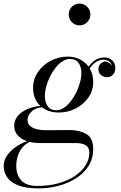

<svg xmlns="http://www.w3.org/2000/svg" viewBox="-64 -783 672 1063"><path d="M151.5 260Q77.5 260 34.8 242.5Q-8 225 -25.8 196.5Q-43.5 168 -43.5 135.5Q-43.5 105 -25.5 79Q-7.5 53 19.5 33.5Q46.5 14 74 3Q101.5 -8 120.5 -8H139Q103.5 -4 78.2 16Q53 36 39.5 67Q26 98 26 135.5Q26 185.5 54 216Q82 246.5 142.5 246.5Q205.5 246.5 258.2 232Q311 217.5 349.5 192Q388 166.5 409.2 133.2Q430.5 100 430.5 62.5Q430.5 33 410.2 21Q390 9 356.5 9Q347 9 326.2 9Q305.5 9 279.5 9Q253.5 9 228.2 9Q203 9 183.8 9Q164.5 9 158 9Q113 9 81 -3Q49 -15 31.8 -36.5Q14.5 -58 14.5 -86.5Q14.5 -110.5 27.2 -130.8Q40 -151 63.2 -166Q86.5 -181 118 -189.5Q149.5 -198 187 -198L186.5 -190Q138 -190 113.2 -167.5Q88.5 -145 88.5 -120.5Q88.5 -97 104.2 -84.2Q120 -71.5 143.2 -66.8Q166.5 -62 188.5 -62Q206 -62 231.2 -62.2Q256.5 -62.5 281 -62.8Q305.5 -63 319.5 -63Q376 -63 414 -41Q452 -19 452 42Q452 96.5 425.2 137.5Q398.5 178.5 354.2 205.8Q310 233 257 246.5Q204 260 151.5 260ZM260.5 -160Q220 -160 188 -176.5Q156 -193 137.5 -223.5Q119 -254 119 -296.5Q119 -344.5 145.8 -383.8Q172.5 -423 216.2 -446.2Q260 -469.5 310.5 -469.5Q351 -469.5 383 -452Q415 -434.5 433.5 -402.8Q452 -371 452 -328.5Q452 -281 425.2 -242.8Q398.5 -204.5 355 -182.2Q311.5 -160 260.5 -160ZM248.5 -172.5Q269 -172.5 289 -185.8Q309 -199 326.8 -221.2Q344.5 -243.5 357.8 -270.5Q371 -297.5 378.8 -326Q386.5 -354.5 386.5 -379.5Q386.5 -412.5 371 -434.5Q355.5 -456.5 322.5 -456.5Q302 -456.5 281.8 -443.5Q261.5 -430.5 244 -408.5Q226.5 -386.5 213 -359.5Q199.5 -332.5 192 -304Q184.5 -275.5 184.5 -250.5Q184.5 -217.5 200 -195Q215.5 -172.5 248.5 -172.5ZM514 -465Q539.5 -465 557 -449.2Q574.5 -433.5 574.5 -405.5Q574.5 -385 561.8 -370.2Q549 -355.5 528.5 -355.5Q510 -355.5 495.5 -367.2Q481 -379 481 -400Q481 -418 491.8 -429.2Q502.5 -440.5 517 -443Q529.5 -441.5 540.2 -435Q551 -428.5 556.5 -416.5Q552.5 -434.5 539.2 -443.5Q526 -452.5 509 -452.5Q487 -452.5 468.2 -440.2Q449.5 -428 432.8 -405Q416 -382 400 -349.5L391 -354.5Q417.5 -410 447 -437.5Q476.5 -465 514 -465ZM376 -642.5Q359.5 -642.5 346 -650.8Q332.5 -659 324.5 -672.8Q316.5 -686.5 316.5 -703Q316.5 -719.5 324.5 -733.2Q332.5 -747 346 -755Q359.5 -763 376 -763Q392.5 -763 406.2 -755Q420 -747 428.2 -733.2Q436.5 -719.5 436.5 -703Q436.5 -686.5 428.2 -672.8Q420 -659 406.2 -650.8Q392.5 -642.5 376 -642.5Z"/></svg>

Font: Bodoni Moda 18pt
Style: Italic
Weight: 400
Italic angle: -13°
Designer: Owen Earl
Foundry: indestructible type
Version: Version 2.005